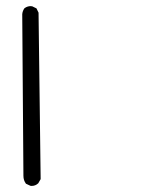

<svg xmlns="http://www.w3.org/2000/svg" viewBox="-20 -447 540 632"><path d="M84 165Q96.7 165 106 156.2L113.8 142.6L106.9 -405.3L100.1 -419.4L85.9 -426.3Q83.5 -426.8 79.8 -426.8Q76.2 -426.8 71 -425.3Q65.9 -423.8 60.5 -419.9Q54.2 -411.1 53.2 -400.4L57.1 131.8Q57.1 146.5 65.4 157.7L80.1 164.6Q82 165 84 165Z"/></svg>

Font: Bakudai
Style: Light
Weight: 300
Version: Version 1.48